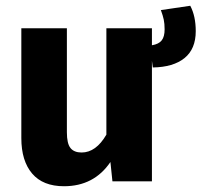

<svg xmlns="http://www.w3.org/2000/svg" viewBox="-20 -629 699 666"><path d="M659 -521Q659 -459 620 -427.5Q581 -396 510 -395L507 -418V0H370L363 -67Q306 17 202 17Q129 17 91.5 -27Q54 -71 54 -150V-531H212V-170Q212 -131 224.5 -115.5Q237 -100 263 -100Q313 -100 349 -162V-531H507V-472Q531 -476 541 -489Q551 -502 551 -527Q551 -547 548 -561Q545 -575 538 -594L640 -609Q659 -573 659 -521Z"/></svg>

Font: Fira Sans BGR
Style: Bold
Weight: 700
Designer: bBox Type GmbH & Carrois Corporate GbR & Edenspiekermann AG
Foundry: bBox Type GmbH & Carrois Corporate GbR & Edenspiekermann AG
Version: Version 4.301